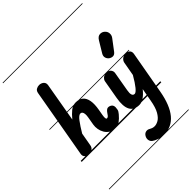

<svg xmlns="http://www.w3.org/2000/svg" viewBox="-437 -1456 2110 2110"><g transform="rotate(-45 618.0 -401.0)"><path d="M115.5 0Q99.5 0 82.2 -7.5Q65 -15 55 -30.8Q45 -46.5 49 -71L190.5 -874.5Q196 -904.5 216.5 -916.5Q237 -928.5 260.5 -928.5Q291 -928.5 313.2 -909.8Q335.5 -891 330 -856.5L251 -402Q288 -448 326.2 -478.8Q364.5 -509.5 410 -509.5Q464 -509.5 495.8 -482.2Q527.5 -455 537 -402Q546.5 -349 532.5 -270.5L520.5 -202.5Q518 -187 517.2 -175.5Q516.5 -164 517.8 -156.5Q519 -149 521.8 -145.5Q524.5 -142 529 -142Q537.5 -142 544.5 -146Q551.5 -150 554.5 -154L576 -184Q586 -198.5 598.2 -208.8Q610.5 -219 623 -219Q646.5 -219 664.8 -204.8Q683 -190.5 683 -161.5Q683 -148 679 -127.5Q675 -107 653 -82Q620.5 -43 589.5 -21.5Q558.5 0 516 0Q475 0 445.8 -18.8Q416.5 -37.5 398.8 -67.8Q381 -98 375 -133Q369 -168 374.5 -200.5L390.5 -292.5Q396 -322.5 394 -343.8Q392 -365 383.5 -376Q375 -387 360.5 -387Q335 -387 299 -339.2Q263 -291.5 218 -216L191 -62.5Q186 -32 162.2 -16Q138.5 0 115.5 0ZM115.5 0Q99.5 0 82.2 -7.5Q65 -15 55 -30.8Q45 -46.5 49 -71L190.5 -874.5Q196 -904.5 216.5 -916.5Q237 -928.5 260.5 -928.5Q291 -928.5 313.2 -909.8Q335.5 -891 330 -856.5L251 -402Q288 -448 326.2 -478.8Q364.5 -509.5 410 -509.5Q464 -509.5 495.8 -482.2Q527.5 -455 537 -402Q546.5 -349 532.5 -270.5L520.5 -202.5Q518 -187 517.2 -175.5Q516.5 -164 517.8 -156.5Q519 -149 521.8 -145.5Q524.5 -142 529 -142Q537.5 -142 544.5 -146Q551.5 -150 554.5 -154L576 -184Q586 -198.5 598.2 -208.8Q610.5 -219 623 -219Q646.5 -219 664.8 -204.8Q683 -190.5 683 -161.5Q683 -148 679 -127.5Q675 -107 653 -82Q620.5 -43 589.5 -21.5Q558.5 0 516 0Q475 0 445.8 -18.8Q416.5 -37.5 398.8 -67.8Q381 -98 375 -133Q369 -168 374.5 -200.5L390.5 -292.5Q396 -322.5 394 -343.8Q392 -365 383.5 -376Q375 -387 360.5 -387Q335 -387 299 -339.2Q263 -291.5 218 -216L191 -62.5Q186 -32 162.2 -16Q138.5 0 115.5 0ZM-5 420.5H706V428.5H-5ZM-5 -16H706V0H-5ZM-5 -505.5H706V-497.5H-5ZM-5 -1230H706V-1222H-5Z M886.5 6Q805.5 6 774.5 -51.8Q743.5 -109.5 763.5 -225L803 -451Q807 -467 825.5 -483.8Q844 -500.5 883 -500.5Q917 -500.5 933.2 -478.2Q949.5 -456 945 -430.5L905.5 -203.5Q897.5 -160 905.2 -138.2Q913 -116.5 935.5 -116.5Q954.5 -116.5 988.2 -157.2Q1022 -198 1068 -278L1097 -440.5Q1098 -449 1105.8 -463.2Q1113.5 -477.5 1131.2 -489Q1149 -500.5 1179 -500.5Q1213 -500.5 1229.2 -482Q1245.5 -463.5 1240 -432L1151 67.5Q1118.5 246.5 1042.8 337.5Q967 428.5 849 428.5Q797.5 428.5 761 413.8Q724.5 399 708.5 387.5Q686 371.5 682 344.2Q678 317 695 291Q709.5 268.5 733.8 263.5Q758 258.5 780.5 273Q789.5 278.5 804.5 284.2Q819.5 290 839.5 290Q867.5 290 900.2 271.5Q933 253 962 203Q991 153 1007.5 58L1034.5 -91.5Q996 -43.5 958.8 -18.8Q921.5 6 886.5 6ZM886.5 6Q805.5 6 774.5 -51.8Q743.5 -109.5 763.5 -225L803 -451Q807 -467 825.5 -483.8Q844 -500.5 883 -500.5Q917 -500.5 933.2 -478.2Q949.5 -456 945 -430.5L905.5 -203.5Q897.5 -160 905.2 -138.2Q913 -116.5 935.5 -116.5Q954.5 -116.5 988.2 -157.2Q1022 -198 1068 -278L1097 -440.5Q1098 -449 1105.8 -463.2Q1113.5 -477.5 1131.2 -489Q1149 -500.5 1179 -500.5Q1213 -500.5 1229.2 -482Q1245.5 -463.5 1240 -432L1151 67.5Q1118.5 246.5 1042.8 337.5Q967 428.5 849 428.5Q797.5 428.5 761 413.8Q724.5 399 708.5 387.5Q686 371.5 682 344.2Q678 317 695 291Q709.5 268.5 733.8 263.5Q758 258.5 780.5 273Q789.5 278.5 804.5 284.2Q819.5 290 839.5 290Q867.5 290 900.2 271.5Q933 253 962 203Q991 153 1007.5 58L1034.5 -91.5Q996 -43.5 958.8 -18.8Q921.5 6 886.5 6ZM1019 -588.5Q996 -602.5 987.8 -628.8Q979.5 -655 996 -682.5L1073 -810Q1097 -850 1129.8 -851.8Q1162.5 -853.5 1185.5 -832Q1209 -811 1211.2 -781Q1213.5 -751 1195 -726.5L1102.5 -604Q1084 -579.5 1062.2 -577.5Q1040.5 -575.5 1019 -588.5ZM690 420.5H1232V428.5H690ZM690 -16H1232V0H690ZM690 -505.5H1232V-497.5H690ZM690 -1230H1232V-1222H690Z"/></g></svg>

Font: Edu VIC WA NT Pre Guide
Style: Regular
Weight: 400
Designer: Tina and Corey Anderson, Eben Sorkin, Mirko Velimirovic
Foundry: Google for Education
Version: Version 1.000